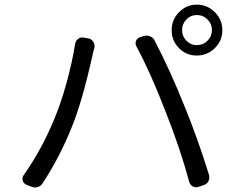

<svg xmlns="http://www.w3.org/2000/svg" viewBox="-20 -830 1040 847"><path d="M847.7 -630.9Q876 -630.9 895.5 -650.4Q915 -669.9 915 -697.3Q915 -724.6 895.5 -744.1Q876 -763.7 847.7 -763.7Q821.3 -763.7 802.2 -744.1Q783.2 -724.6 783.2 -697.3Q783.2 -669.9 802.2 -650.4Q821.3 -630.9 847.7 -630.9ZM847.7 -809.6Q894.5 -809.6 927.7 -776.4Q960.9 -743.2 960.9 -696.8Q960.9 -650.4 927.7 -617.7Q894.5 -585 847.7 -585Q801.8 -585 769.5 -617.7Q737.3 -650.4 737.3 -696.8Q737.3 -743.2 770 -776.4Q802.7 -809.6 847.7 -809.6ZM217.8 -300.8Q248 -372.1 273.4 -463.9Q298.8 -555.7 311.5 -636.7Q313.5 -650.4 324.7 -658.7Q335.9 -667 349.6 -664.1L371.1 -660.2Q384.8 -657.2 392.1 -645Q399.4 -632.8 396.5 -619.1Q389.6 -595.7 386.7 -580.1Q341.8 -378.9 295.9 -267.6Q243.2 -135.7 168 -21.5Q160.2 -8.8 145.5 -4.9Q139.6 -2.9 133.8 -2.9Q125 -2.9 117.2 -6.8L95.7 -15.6Q84 -20.5 80.1 -33.2Q79.1 -37.1 79.1 -41Q79.1 -49.8 84 -56.6Q163.1 -168.9 217.8 -300.8ZM710 -338.9Q643.6 -510.7 582 -625Q578.1 -631.8 578.1 -638.7Q578.1 -643.6 580.1 -649.4Q585 -662.1 597.7 -666L613.3 -670.9Q620.1 -672.9 626 -672.9Q633.8 -672.9 641.6 -669.9Q655.3 -665 662.1 -651.4Q731.4 -517.6 792 -366.2Q850.6 -224.6 902.3 -57.6Q903.3 -51.8 903.3 -46.9Q903.3 -38.1 899.4 -30.3Q892.6 -17.6 878.9 -13.7L856.4 -5.9Q850.6 -3.9 845.7 -3.9Q837.9 -3.9 830.1 -7.8Q818.4 -14.6 814.5 -28.3Q776.4 -170.9 710 -338.9Z"/></svg>

Font: Gen Jyuu GothicL Regular
Style: Regular
Weight: 400
Designer: [Source Han Sans]
Ryoko NISHIZUKA  (kana & ideographs); Paul D. Hunt (Latin, Greek & Cyrillic); Wenlong ZHANG  (bopomofo
Version: Version 1.002.20150607